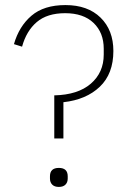

<svg xmlns="http://www.w3.org/2000/svg" viewBox="-20 -730 502 757"><path d="M194 -184V-354Q287 -356 338 -400Q389 -444 389 -515V-538Q389 -601 349 -639.5Q309 -678 237 -678Q166 -678 125 -643Q84 -608 67 -546L35 -556Q55 -626 104 -668Q153 -710 238 -710Q326 -710 376.5 -660.5Q427 -611 427 -529Q427 -439 373.5 -388Q320 -337 230 -327V-184ZM212 7Q195 7 186 -2Q177 -11 177 -26V-35Q177 -68 212 -68Q247 -68 247 -35V-26Q247 -11 238 -2Q229 7 212 7Z"/></svg>

Font: IBM Plex Sans Arabic ExtLt
Style: Regular
Weight: 200
Designer: Mike Abbink, Paul van der Laan, Pieter van Rosmalen, Wael Morcos, Khajak Apelian
Foundry: Bold Monday
Version: Version 1.2